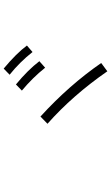

<svg xmlns="http://www.w3.org/2000/svg" viewBox="199 -1066 602 1040"><g transform="rotate(-90 500.0 -546.0)"><path d="M349.6 -589.8 388.7 -627.9Q558.6 -472.7 678.7 -298.8L633.8 -265.6Q503.9 -453.1 349.6 -589.8ZM615.2 -794.9 648.4 -827.1Q730.5 -758.8 773.4 -701.2L738.3 -670.9Q682.6 -741.2 615.2 -794.9ZM529.3 -728.5 562.5 -760.7Q640.6 -696.3 688.5 -633.8L653.3 -602.5Q598.6 -670.9 529.3 -728.5Z"/></g></svg>

Font: Gothic A1 Light
Style: Regular
Weight: 300
Version: Version 2.50